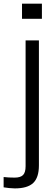

<svg xmlns="http://www.w3.org/2000/svg" viewBox="-85 -820 303 1045"><path d="M34.8 -717.6V-800H143.1V-717.6ZM-4.3 205.4Q-17.7 205.4 -35.1 203.6Q-52.5 201.8 -65.3 199.6V143.5Q-53.4 145.2 -37 145.9Q-20.6 146.7 -5.4 146.7Q26.4 146.7 40.4 132.7Q54.3 118.7 54.3 84.8V-600H126.8V79.9Q126.8 146.7 95.5 176.1Q64.3 205.4 -4.3 205.4Z"/></svg>

Font: Big Shoulders Stencil Display SC Thin
Style: Regular
Weight: 100
Designer: Patric King
Foundry: XO Type Co
Version: Version 2.001